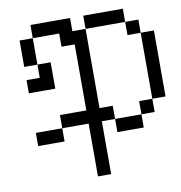

<svg xmlns="http://www.w3.org/2000/svg" viewBox="-97 -782 1040 1102"><g transform="rotate(-10 423.0 -230.5)"><path d="M384.6 -461.5H461.5V-384.6H384.6ZM384.6 -384.6H461.5V-307.7H384.6ZM384.6 -307.7H461.5V-230.8H384.6ZM384.6 -230.8H461.5V-153.8H384.6ZM384.6 -76.9H461.5V0H384.6ZM384.6 0H461.5V76.9H384.6ZM384.6 76.9H461.5V153.8H384.6ZM384.6 153.8H461.5V230.8H384.6ZM461.5 -692.3H538.5V-615.4H461.5ZM538.5 -692.3H615.4V-615.4H538.5ZM615.4 -692.3H692.3V-615.4H615.4ZM692.3 -615.4H769.2V-538.5H692.3ZM769.2 -538.5H846.2V-461.5H769.2ZM769.2 -461.5H846.2V-384.6H769.2ZM769.2 -384.6H846.2V-307.7H769.2ZM769.2 -307.7H846.2V-230.8H769.2ZM769.2 -230.8H846.2V-153.8H769.2ZM692.3 -153.8H769.2V-76.9H692.3ZM615.4 -76.9H692.3V0H615.4ZM538.5 -76.9H615.4V0H538.5ZM461.5 -153.8H538.5V-76.9H461.5ZM76.9 -615.4H153.8V-538.5H76.9ZM76.9 -538.5H153.8V-461.5H76.9ZM153.8 -692.3H230.8V-615.4H153.8ZM230.8 -692.3H307.7V-615.4H230.8ZM307.7 -692.3H384.6V-615.4H307.7ZM153.8 -461.5H230.8V-384.6H153.8ZM153.8 -384.6H230.8V-307.7H153.8ZM76.9 -384.6H153.8V-307.7H76.9ZM384.6 -615.4H461.5V-538.5H384.6ZM384.6 -538.5H461.5V-461.5H384.6ZM307.7 -615.4H384.6V-538.5H307.7ZM384.6 -153.8H461.5V-76.9H384.6ZM307.7 -153.8H384.6V-76.9H307.7ZM230.8 -153.8H307.7V-76.9H230.8ZM153.8 -76.9H230.8V0H153.8ZM76.9 -76.9H153.8V0H76.9Z"/></g></svg>

Font: Jacquarda Bastarda 9
Style: Regular
Weight: 400
Designer: Sarah Cadigan-Fried
Version: Version 1.000; ttfautohint (v1.8.4.7-5d5b)